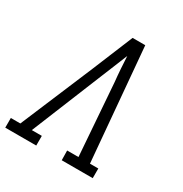

<svg xmlns="http://www.w3.org/2000/svg" viewBox="-183 -866 953 998"><g transform="rotate(30 293.5 -367.5)"><path d="M173 0H-13V-58H44L226 -490L327 -735H403L462 -58H512V0H326L325 -58H393L361 -490Q357 -527 354.5 -564.5Q352 -602 350 -640Q334 -602 319.5 -564.5Q305 -527 289 -490L113 -58H173Z"/></g></svg>

Font: Iosevka HT Light Extended
Style: Italic
Weight: 300
Width: 7
Italic angle: -9°
Monospace: yes
Designer: Belleve Invis
Foundry: Belleve Invis
Version: Version 32.3.0; ttfautohint (v1.8.4)